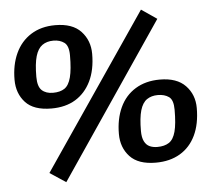

<svg xmlns="http://www.w3.org/2000/svg" viewBox="-48 -637 804 743"><g transform="rotate(-5 354.0 -266.0)"><path d="M180 54 118 13 526 -586 586 -545ZM148 -235Q79 -235 47 -270Q15 -305 15 -358Q15 -416 35.5 -460.5Q56 -505 95.5 -530Q135 -555 190 -555Q257 -555 290 -519.5Q323 -484 323 -432Q323 -370 301.5 -326Q280 -282 241.5 -258.5Q203 -235 148 -235ZM159 -295Q187 -295 204 -306.5Q221 -318 229 -348.5Q237 -379 237 -434Q237 -471 220 -483.5Q203 -496 178 -496Q152 -496 134.5 -483.5Q117 -471 108.5 -442Q100 -413 100 -362Q100 -324 116 -309.5Q132 -295 159 -295ZM532 9Q464 9 431.5 -26Q399 -61 399 -114Q399 -172 419.5 -216.5Q440 -261 480 -285.5Q520 -310 575 -310Q641 -310 674.5 -275Q708 -240 708 -188Q708 -126 687 -82Q666 -38 626.5 -14.5Q587 9 532 9ZM543 -51Q571 -51 588.5 -62.5Q606 -74 614 -104Q622 -134 622 -189Q622 -227 605 -239Q588 -251 562 -251Q537 -251 519.5 -239Q502 -227 493.5 -198Q485 -169 485 -118Q485 -93 492.5 -78Q500 -63 513 -57Q526 -51 543 -51Z"/></g></svg>

Font: Faustina SemiBold
Style: Italic
Weight: 600
Italic angle: -8°
Designer: Alfonso Garcia
Foundry: http://www.omnibus-type.com
Version: Version 1.200